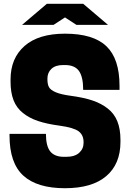

<svg xmlns="http://www.w3.org/2000/svg" viewBox="-20 -970 680 1004"><path d="M291 -313Q224.6 -321.8 179 -337.2Q133.3 -352.5 99.9 -379.2Q66.4 -405.8 50.8 -446Q35.2 -486.3 35.2 -543V-554.2Q35.2 -665.5 108.4 -729.7Q181.6 -793.9 319.8 -793.9Q467.8 -793.9 536.4 -728.3Q605 -662.6 605 -521V-500H415Q415 -567.4 393.1 -598.6Q371.1 -629.9 319.8 -629.9H310.1Q270 -629.9 249 -610.1Q228 -590.3 228 -559.1V-555.2Q228 -529.3 236.1 -514.4Q244.1 -499.5 271 -487.8Q297.9 -476.1 349.1 -469.2Q415.5 -460.4 461.9 -445.1Q508.3 -429.7 542.7 -403.1Q577.1 -376.5 593.5 -335.9Q609.9 -295.4 609.9 -238.8V-228Q609.9 -112.3 535.6 -49.1Q461.4 14.2 319.8 14.2Q174.3 14.2 102.1 -51.5Q29.8 -117.2 29.8 -261.2V-270H220.2Q220.2 -206.1 242.9 -178Q265.6 -149.9 314.9 -149.9H325.2Q371.1 -149.9 394 -170.9Q417 -191.9 417 -223.1V-227.1Q417 -263.7 391.4 -283.2Q365.7 -302.7 291 -313ZM259.8 -839.8H95.2L225.1 -950.2H415L544.9 -839.8H379.9L319.8 -878.9Z"/></svg>

Font: Cooper Hewitt
Style: Heavy
Weight: 713
Designer: Village Type and Design LLC
Foundry: Cooper Hewitt Smithsonian Design Museum
Version: 1.000